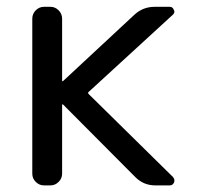

<svg xmlns="http://www.w3.org/2000/svg" viewBox="-20 -567 583 566"><path d="M163.1 -330.1Q163.1 -328.1 164.1 -327.6Q165 -327.1 166 -328.1L376 -523.4Q401.4 -546.9 435.5 -546.9H480.5Q489.3 -546.9 492.2 -538.1Q494.1 -535.2 494.1 -533.2Q494.1 -527.3 489.3 -523.4L241.2 -295.9Q238.3 -293 241.2 -290L490.2 -44.9Q494.1 -40 494.1 -35.2Q494.1 -32.2 493.2 -29.3Q489.3 -20.5 480.5 -20.5H437.5Q403.3 -20.5 378.9 -44.9L166 -258.8Q165 -259.8 164.1 -259.3Q163.1 -258.8 163.1 -257.8V-54.7Q163.1 -41 152.8 -30.8Q142.6 -20.5 128.9 -20.5H109.4Q95.7 -20.5 85.4 -30.8Q75.2 -41 75.2 -54.7V-511.7Q75.2 -526.4 85.4 -536.6Q95.7 -546.9 109.4 -546.9H128.9Q142.6 -546.9 152.8 -536.6Q163.1 -526.4 163.1 -511.7Z"/></svg>

Font: Gen Jyuu GothicL Regular
Style: Regular
Weight: 400
Designer: [Source Han Sans]
Ryoko NISHIZUKA  (kana & ideographs); Paul D. Hunt (Latin, Greek & Cyrillic); Wenlong ZHANG  (bopomofo
Version: Version 1.002.20150607